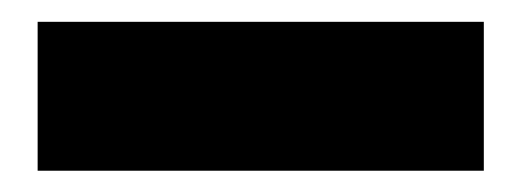

<svg xmlns="http://www.w3.org/2000/svg" viewBox="-20 -7 478 176"><path d="M423.5 149.5H14.5V13H423.5Z"/></svg>

Font: Anek Kannada ExtraBold
Style: Regular
Weight: 800
Version: Version 1.003